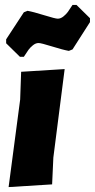

<svg xmlns="http://www.w3.org/2000/svg" viewBox="-20 -757 386 781"><path d="M291 -737 346 -683V-667L275 -556L260 -550Q237 -554 192 -568Q147 -582 137 -582Q125 -582 113.5 -572.5Q102 -563 96 -554.5Q90 -546 77 -526H61L5 -581V-597L77 -707L92 -713Q115 -709 160 -695Q205 -681 215 -681Q227 -681 238.5 -690.5Q250 -700 256 -708.5Q262 -717 275 -737ZM243 -476 197 -116 192 -7 15 4 62 -352 66 -465Z"/></svg>

Font: Alegreya Sans SC Black
Style: Italic
Weight: 900
Italic angle: -7°
Designer: Juan Pablo del Peral
Foundry: Huerta Tipografica
Version: Version 2.007